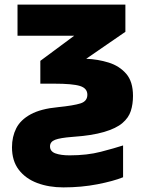

<svg xmlns="http://www.w3.org/2000/svg" viewBox="-20 -573 640 833"><path d="M255 240Q192 240 141.5 221Q91 202 61.5 163.5Q32 125 32 66Q32 20 50.5 -16.5Q69 -53 113 -77Q157 -101 231 -108Q300 -115 329.5 -124.5Q359 -134 359 -162Q359 -190 327 -200Q295 -210 215 -210H155V-309L302 -418H56V-553H524V-435L354 -318Q405 -316 451.5 -301.5Q498 -287 527.5 -253Q557 -219 557 -157Q557 -121 547.5 -91.5Q538 -62 511 -39Q484 -16 431.5 -0.5Q379 15 293 21Q241 25 219 33.5Q197 42 197 62Q197 84 220.5 92.5Q244 101 282 101Q358 101 417.5 85.5Q477 70 514 58V196Q472 213 402.5 226.5Q333 240 255 240Z"/></svg>

Font: Noto Sans Mono Black
Style: Regular
Weight: 900
Designer: Monotype Design Team
Foundry: Monotype Imaging Inc.
Version: Version 2.014